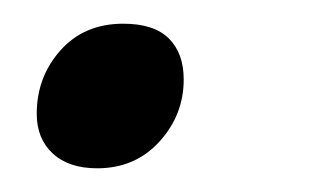

<svg xmlns="http://www.w3.org/2000/svg" viewBox="-20 -128 266 162"><path d="M11 -32Q11 -63 31 -85.5Q51 -108 84 -108Q110 -108 122.5 -95.5Q135 -83 135 -61Q135 -31 114.5 -8.5Q94 14 62 14Q38 14 24.5 1.5Q11 -11 11 -32Z"/></svg>

Font: Philosopher
Style: Bold Italic
Weight: 700
Italic angle: -10°
Designer: Jovanny Lemonad
Foundry: Jovanny Lemonad
Version: Version 2.000